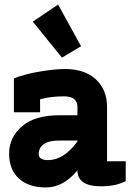

<svg xmlns="http://www.w3.org/2000/svg" viewBox="-20 -813 592 843"><path d="M241 -307H320V-343Q320 -390 261 -390Q202 -390 156 -377V-320H41V-469Q90 -488 155.5 -499Q221 -510 265 -510Q352 -510 401 -464.5Q450 -419 450 -343V-105H532V-18Q489 5 424 5Q320 5 320 -65Q258 10 182 10Q106 10 63 -29Q20 -68 20 -138.5Q20 -209 76 -258Q132 -307 241 -307ZM191 -110Q260 -110 320 -192V-196H240Q194 -196 172 -180Q150 -164 150 -137Q150 -110 191 -110ZM252 -560 124 -718 235 -793 336 -610Z"/></svg>

Font: Cherry Swash
Style: Bold
Weight: 700
Designer: Kasatkina Nataliya
Foundry: Nataliya Kasatkina
Version: Version 1.001